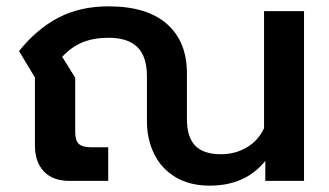

<svg xmlns="http://www.w3.org/2000/svg" viewBox="-20 -570 1038 605"><path d="M443 -188V-329Q443 -392 413 -421.5Q383 -451 322 -451Q276 -451 241 -437Q206 -423 176 -391L217 -325V-153Q217 -127 228.5 -116.5Q240 -106 267 -106H321V0H199Q146 0 118 -30Q90 -60 90 -112V-326L40 -409Q95 -478 163.5 -514Q232 -550 322 -550Q443 -550 506 -494.5Q569 -439 569 -339V-194Q569 -138 595 -111Q621 -84 677 -84Q721 -84 757.5 -105.5Q794 -127 812 -166V-535H938V0H816V-63Q753 15 641 15Q578 15 533.5 -11.5Q489 -38 466 -84.5Q443 -131 443 -188Z"/></svg>

Font: Prompt Medium
Style: Regular
Weight: 500
Designer: Katatrad Team
Foundry: CadsonDemak
Version: Version 1.000